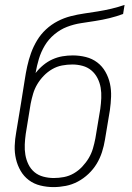

<svg xmlns="http://www.w3.org/2000/svg" viewBox="-20 -755 540 783"><path d="M198 8Q171 8 144.5 1.5Q118 -5 97.5 -20.5Q77 -36 64 -58.5Q51 -81 45 -107Q39 -133 40 -160.5Q41 -188 46 -215L66 -336Q70 -360 73.5 -383Q77 -406 81 -430Q85 -457 91 -484.5Q97 -512 106.5 -538.5Q116 -565 131 -590Q146 -615 167.5 -635Q189 -655 215 -668.5Q241 -682 268.5 -689Q296 -696 323.5 -700Q351 -704 379 -708.5Q407 -713 434.5 -719.5Q462 -726 488 -735L482 -698Q455 -688 426.5 -681Q398 -674 368.5 -669.5Q339 -665 310 -660.5Q281 -656 253.5 -645.5Q226 -635 202 -615Q178 -595 162.5 -569Q147 -543 138.5 -514.5Q130 -486 125 -457Q139 -475 156.5 -489.5Q174 -504 194 -513Q214 -522 235 -525.5Q256 -529 277 -529Q304 -529 330 -522.5Q356 -516 376.5 -500.5Q397 -485 410 -462Q423 -439 428.5 -413.5Q434 -388 433 -360.5Q432 -333 428 -305L408 -185Q404 -160 396 -135Q388 -110 374.5 -87.5Q361 -65 341 -46Q321 -27 297.5 -14.5Q274 -2 248.5 3Q223 8 198 8ZM199 -29Q220 -29 241 -33Q262 -37 281 -48Q300 -59 315.5 -75.5Q331 -92 342 -110.5Q353 -129 359 -149.5Q365 -170 369 -191L389 -311Q392 -333 393 -355Q394 -377 390.5 -397.5Q387 -418 377.5 -436.5Q368 -455 352.5 -468Q337 -481 316.5 -486.5Q296 -492 275 -492Q254 -492 233 -488Q212 -484 193 -473Q174 -462 158.5 -446Q143 -430 132 -411.5Q121 -393 115 -372.5Q109 -352 105 -332L85 -209Q82 -188 81 -166Q80 -144 83.5 -123.5Q87 -103 96 -84.5Q105 -66 120.5 -53Q136 -40 157 -34.5Q178 -29 199 -29Z"/></svg>

Font: Iosevka Slab XLtObl
Style: Regular
Weight: 200
Italic angle: -9°
Monospace: yes
Designer: Belleve Invis
Foundry: Belleve Invis
Version: Version 11.1.1; ttfautohint (v1.8.3)